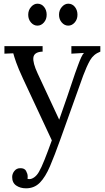

<svg xmlns="http://www.w3.org/2000/svg" viewBox="-20 -750 568 1041"><path d="M121 271Q90 271 68 256Q46 241 46 210Q46 192 58 177Q70 162 89 162Q113 161 121.5 177Q130 193 130 205Q130 208 130 211.5Q130 215 129 219Q132 221 140 221Q152 221 166 211Q180 201 191 182Q204 160 221.5 116Q239 72 261 11L105 -323Q79 -379 67.5 -412Q56 -445 52 -461L4 -459V-500H211V-470H207Q165 -467 161 -438.5Q157 -410 184 -352L301 -101Q324 -165 345 -227.5Q366 -290 387 -352Q395 -374 403.5 -397.5Q412 -421 420.5 -439.5Q429 -458 436 -463L367 -459V-500H524V-470Q487 -456 468.5 -423.5Q450 -391 431 -340L306 9Q276 93 251 151.5Q226 210 196 240.5Q166 271 121 271ZM350 -611Q330 -611 315 -628Q300 -645 300 -670Q300 -695 315.5 -712.5Q331 -730 350 -730Q372 -730 386 -712.5Q400 -695 400 -670Q400 -645 385 -628Q370 -611 350 -611ZM183 -611Q163 -611 148 -628Q133 -645 133 -670Q133 -695 148.5 -712.5Q164 -730 183 -730Q205 -730 219 -712.5Q233 -695 233 -670Q233 -645 218 -628Q203 -611 183 -611Z"/></svg>

Font: Lora
Style: Regular
Weight: 400
Designer: Olga Karpushina, Alexei Vanyashin (Cyrillic)
Foundry: Cyreal
Version: Version 3.005; ttfautohint (v1.8.4.7-5d5b)